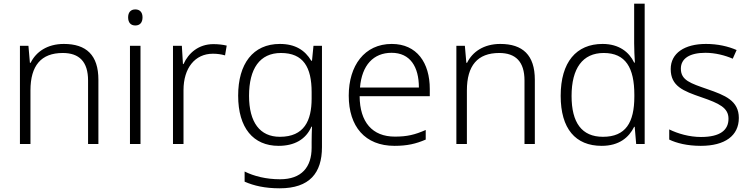

<svg xmlns="http://www.w3.org/2000/svg" viewBox="-20 -780 4068 1040"><path d="M326 -542C236 -542 175 -499 146 -440H142L134 -532H88V0H145V-290C145 -425 203 -493 320 -493C409 -493 457 -446 457 -344V0H513V-348C513 -482 447 -542 326 -542Z M713 -729C688 -729 674 -713 674 -686C674 -658 688 -642 713 -642C738 -642 752 -658 752 -686C752 -713 738 -729 713 -729ZM741 -532H684V0H741Z M1136 -541C1056 -541 1001 -493 974 -433H971L965 -532H917V0H974V-292C974 -411 1036 -489 1133 -489C1157 -489 1178 -486 1199 -480L1208 -533C1187 -538 1162 -541 1136 -541Z M1496 -542C1350 -542 1270 -434 1270 -262C1270 -87 1352 10 1489 10C1575 10 1637 -25 1667 -94H1670C1669 -69 1668 -39 1668 -11V20C1668 125 1614 191 1497 191C1421 191 1355 174 1305 149V204C1355 226 1415 240 1495 240C1657 240 1724 157 1724 17V-532H1678L1670 -451H1666C1632 -508 1579 -542 1496 -542ZM1502 -493C1623 -493 1668 -416 1668 -281V-246C1668 -127 1628 -39 1496 -39C1388 -39 1329 -117 1329 -261C1329 -408 1387 -493 1502 -493Z M2102 -542C1954 -542 1869 -424 1869 -262C1869 -95 1957 10 2117 10C2185 10 2233 -1 2286 -24V-76C2227 -50 2185 -40 2119 -40C1997 -40 1929 -118 1928 -259H2308V-298C2308 -440 2238 -542 2102 -542ZM2101 -494C2202 -494 2249 -418 2249 -306H1930C1940 -427 2003 -494 2101 -494Z M2690 -542C2600 -542 2539 -499 2510 -440H2506L2498 -532H2452V0H2509V-290C2509 -425 2567 -493 2684 -493C2773 -493 2821 -446 2821 -344V0H2877V-348C2877 -482 2811 -542 2690 -542Z M3239 10C3334 10 3387 -36 3415 -93H3418L3426 0H3472V-760H3415V-545C3415 -514 3417 -472 3419 -441H3415C3388 -498 3333 -542 3244 -542C3102 -542 3017 -444 3017 -261C3017 -83 3097 10 3239 10ZM3246 -39C3131 -39 3076 -116 3076 -260C3076 -410 3136 -493 3250 -493C3369 -493 3416 -413 3416 -266V-257C3416 -116 3369 -39 3246 -39Z M3982 -141C3982 -235 3907 -264 3812 -297C3720 -329 3668 -345 3668 -408C3668 -464 3717 -494 3801 -494C3854 -494 3908 -480 3949 -462L3970 -509C3924 -529 3868 -542 3804 -542C3688 -542 3613 -492 3613 -406C3613 -313 3681 -287 3780 -253C3876 -220 3926 -196 3926 -137C3926 -76 3882 -38 3777 -38C3714 -38 3652 -56 3605 -79V-24C3644 -5 3702 10 3776 10C3907 10 3982 -45 3982 -141Z"/></svg>

Font: Noto Sans Gujarati Light
Style: Regular
Weight: 300
Designer: Jelle Bosma - Monotype Design Team, Universal Thirst
Foundry: Monotype Imaging Inc.
Version: Version 2.106